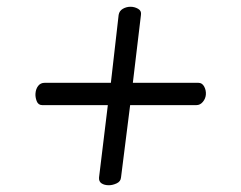

<svg xmlns="http://www.w3.org/2000/svg" viewBox="-20 -689 714 568"><path d="M302 -141Q289 -141 280.5 -146.5Q272 -152 273 -164L299 -378H105Q93 -378 88.5 -390Q84 -402 85 -413Q86 -426 93 -435Q100 -444 112 -444H308L331 -645Q333 -657 343.5 -663Q354 -669 366 -669Q378 -669 388.5 -663Q399 -657 397 -645L373 -444H567Q578 -444 584 -433Q590 -422 589 -409Q588 -397 580 -387.5Q572 -378 561 -378H365L338 -164Q337 -152 325 -146.5Q313 -141 302 -141Z"/></svg>

Font: Kite One
Style: Regular
Weight: 400
Designer: Eduardo Rodriguez Tunni
Foundry: Eduardo Rodriguez Tunni
Version: Version 1.002; ttfautohint (v1.8.4.7-5d5b);gftools[0.9.23]